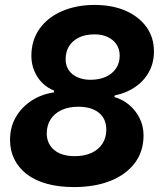

<svg xmlns="http://www.w3.org/2000/svg" viewBox="-20 -749 652 779"><path d="M280.4 10Q217.7 10 169 -3.7Q120.3 -17.4 87.6 -43.1Q55 -68.7 37.9 -103.6Q20.7 -138.4 20.7 -181.4Q20.7 -233.4 44.3 -274Q67.9 -314.6 108.3 -340.8Q148.7 -367 198.9 -374.1L199.6 -381.4Q173.3 -391.4 152.3 -411.9Q131.3 -432.4 119.3 -461Q107.3 -489.6 107.3 -521.7Q107.3 -585.9 140.6 -632.4Q173.9 -678.9 232.1 -703.9Q290.3 -729 363.6 -729Q435.7 -729 489.7 -705.4Q543.7 -681.7 574.1 -639.5Q604.6 -597.3 604.6 -540.4Q604.6 -494 584.4 -457.3Q564.3 -420.6 528.6 -396Q493 -371.4 445.4 -361.9L444 -355.3Q477.4 -345.9 504.1 -323.4Q530.9 -300.9 546.6 -269.1Q562.4 -237.3 562.4 -199.7Q562.4 -134.6 526.9 -87.5Q491.4 -40.4 428.1 -15.2Q364.7 10 280.4 10ZM283.1 -115.4Q322.4 -115.4 351 -128.5Q379.6 -141.6 395.5 -166Q411.4 -190.4 411.4 -223.1Q411.4 -252 398.1 -272.7Q384.9 -293.4 359.4 -304.7Q334 -316 297.6 -316Q258.4 -316 229.5 -302.4Q200.6 -288.9 185.1 -264.4Q169.7 -240 169.7 -207.4Q169.7 -179.3 183.6 -158.4Q197.4 -137.6 222.6 -126.5Q247.9 -115.4 283.1 -115.4ZM347 -425.3Q383.1 -425.3 409.5 -437.4Q435.9 -449.4 450.7 -471.4Q465.6 -493.4 465.6 -523.1Q465.6 -549.3 452.8 -568.6Q440 -587.9 417.1 -598.7Q394.3 -609.6 364.3 -609.6Q326.6 -609.6 300.4 -596.9Q274.1 -584.1 260.2 -561.6Q246.3 -539.1 246.3 -508.3Q246.3 -489 253.5 -473.9Q260.7 -458.9 274 -448Q287.3 -437.1 306 -431.2Q324.7 -425.3 347 -425.3Z"/></svg>

Font: Mona Sans ExtraLight
Style: Italic
Weight: 200
Italic angle: -11.6951°
Designer: Deni Anggara
Foundry: GitHub
Version: Version 2.000